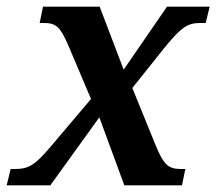

<svg xmlns="http://www.w3.org/2000/svg" viewBox="-50 -556 649 576"><path d="M-30 0H101L248 -204L323 0H496L506 -49H492C454 -49 440 -64 417 -120L347 -292L446 -416C494 -474 512 -487 551 -487H567L579 -536H451L321 -347L249 -536H79L69 -487H82C119 -487 131 -474 154 -422L223 -259L101 -115C53 -58 33 -49 -5 -49H-18Z"/></svg>

Font: Noto Serif SemiBold
Style: Italic
Weight: 600
Italic angle: -12°
Designer: Monotype Design Team
Foundry: Monotype Imaging Inc.
Version: Version 2.014